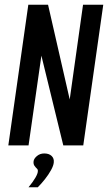

<svg xmlns="http://www.w3.org/2000/svg" viewBox="-20 -611 456 807"><path d="M15 0 99 -591H182L273 -193L329 -591H414L330 0H246L154 -377L100 0ZM100 176Q119 153 129 135.5Q139 118 139 109Q140 102 135 97.5Q130 93 125 86Q120 79 121 68Q122 56 135 45Q148 34 166 34Q186 34 197 44.5Q208 55 206 72Q205 85 194.5 104Q184 123 169 142Q154 161 139 176Z"/></svg>

Font: Alumni Sans SemiBold
Style: Italic
Weight: 600
Italic angle: -8°
Version: Version 1.016